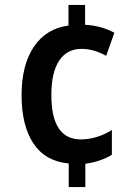

<svg xmlns="http://www.w3.org/2000/svg" viewBox="-20 -744 550 774"><path d="M323 -644Q387 -641 441 -612L408 -519Q357 -547 309 -547Q250 -547 218.5 -499.5Q187 -452 187 -361Q187 -182 306 -182Q338 -182 370.5 -192Q403 -202 431 -220V-120Q410 -107 382.5 -97.5Q355 -88 324 -84V10H257V-85Q162 -94 114.5 -166Q67 -238 67 -360Q67 -482 116.5 -555.5Q166 -629 256 -641V-724H323Z"/></svg>

Font: Noto Sans Hebrew Condensed SemiBold
Style: Regular
Weight: 600
Width: 3
Designer: Ben Nathan
Foundry: Google LLC
Version: Version 3.001; ttfautohint (v1.8.4.7-5d5b)